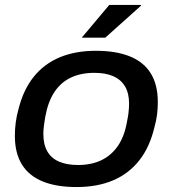

<svg xmlns="http://www.w3.org/2000/svg" viewBox="-20 -743 697 775"><path d="M289 12Q208 12 152.5 -10.5Q97 -33 68.5 -79Q40 -125 40 -195Q40 -222 43.5 -248.5Q47 -275 54 -300Q74 -381 116.5 -433.5Q159 -486 222 -512Q285 -538 367 -538Q448 -538 504 -515.5Q560 -493 588.5 -447Q617 -401 617 -331Q617 -305 614 -281Q611 -257 604 -232Q585 -150 542.5 -96Q500 -42 436.5 -15Q373 12 289 12ZM295 -77Q349 -77 389.5 -96.5Q430 -116 456.5 -155Q483 -194 493 -254Q497 -273 498.5 -286Q500 -299 500.5 -308Q501 -317 501 -325Q501 -367 484.5 -394.5Q468 -422 437 -435.5Q406 -449 361 -449Q307 -449 266.5 -430Q226 -411 200 -372Q174 -333 163 -273Q160 -254 158 -241Q156 -228 155.5 -219Q155 -210 155 -202Q155 -160 171 -132Q187 -104 218.5 -90.5Q250 -77 295 -77ZM310 -591 421 -723H549V-720L405 -591Z"/></svg>

Font: Archivo SemiExpanded Medium
Style: Italic
Weight: 500
Width: 6
Italic angle: -10°
Designer: Hector Gatti
Foundry: Omnibus-Type
Version: Version 2.001